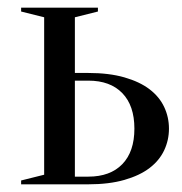

<svg xmlns="http://www.w3.org/2000/svg" viewBox="-20 -480 475 500"><path d="M210 -290Q264 -290 304 -278.5Q344 -267 369.5 -247.5Q395 -228 407.5 -201.5Q420 -175 420 -145Q420 -115 407.5 -88.5Q395 -62 369.5 -42.5Q344 -23 304 -11.5Q264 0 210 0H35V-10L95 -25V-435L35 -450V-460H235V-450L175 -435V-290ZM175 -270V-20H210Q267 -20 298.5 -52.5Q330 -85 330 -145Q330 -205 298.5 -237.5Q267 -270 210 -270Z"/></svg>

Font: Oranienbaum
Style: Regular
Weight: 400
Designer: Oleg Pospelov and Jovanny Lemonad
Foundry: Oleg Pospelov and jovanny Lemonad
Version: Version 1.001; ttfautohint (v0.91) -l 8 -r 50 -G 200 -x 0 -w